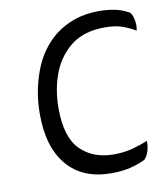

<svg xmlns="http://www.w3.org/2000/svg" viewBox="-83 -787 760 879"><g transform="rotate(-10 297.0 -347.5)"><path d="M548.8 -94.7Q517.6 -81.1 477.5 -70.3Q437.5 -59.6 390.6 -59.6Q293.9 -59.6 235.4 -118.2Q176.8 -176.8 176.8 -310.5Q176.8 -356.4 184.6 -399.4Q192.4 -442.4 208 -480.5Q237.3 -550.8 295.9 -595.7Q355.5 -639.6 450.2 -639.6Q492.2 -639.6 524.4 -629.9Q557.6 -619.1 590.8 -599.6Q593.8 -611.3 593.8 -623Q593.8 -633.8 591.8 -645.5Q587.9 -669.9 577.1 -684.6Q549.8 -701.2 513.7 -710Q477.5 -717.8 435.5 -717.8Q373 -717.8 322.3 -700.2Q271.5 -682.6 231.4 -651.4Q158.2 -592.8 123 -498Q87.9 -404.3 87.9 -299.8Q87.9 -144.5 160.2 -60.5Q232.4 23.4 364.3 23.4Q416 23.4 454.1 13.7Q492.2 3.9 522.5 -10.7Q537.1 -25.4 543.9 -49.8Q550.8 -74.2 548.8 -94.7Z"/></g></svg>

Font: cl
Style: Italic
Weight: 400
Designer: Mitja Miklavcic
Version: Version 7.504; 2011; Build 1022